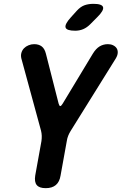

<svg xmlns="http://www.w3.org/2000/svg" viewBox="-20 -970 640 1000"><path d="M218 10Q184.5 10 171.3 -6.3Q158.1 -22.5 163.5 -56L195.9 -235.4Q197.9 -249.8 197.4 -263.2Q196.9 -276.6 193.6 -289.7L91.2 -665.5Q87.5 -681.1 91.5 -695Q95.6 -708.9 105.1 -718.7Q114.6 -728.5 128.7 -734.2Q142.8 -740 157.8 -740Q181.7 -740 197.1 -728.4Q212.5 -716.8 219.2 -689.9L285.3 -430.6Q289 -417.5 293.9 -417.5Q298.7 -417.5 306.7 -430.6L463.2 -689.9Q479.6 -716.8 498.9 -728.4Q518.3 -740 542.2 -740Q557.2 -740 569.1 -734.2Q581 -728.5 587.5 -718.7Q593.9 -708.9 593.2 -695Q592.5 -681.1 583 -665.5L349 -289.7Q340.6 -276.6 335.3 -263.2Q329.9 -249.8 327.9 -235.4L295.5 -56Q290.1 -22.5 270.8 -6.3Q251.5 10 218 10ZM371.6 -810Q326.6 -810 321.5 -826.9Q316.5 -843.8 349.3 -880L380.2 -914.2Q399.9 -935.6 420.5 -942.8Q441.2 -950 466.6 -950Q511.9 -950 516.8 -932.6Q521.6 -915.2 486.8 -880.8L450.1 -843.8Q432.5 -826.2 413.2 -818.1Q393.9 -810 371.6 -810Z"/></svg>

Font: Maple Mono
Style: Italic
Weight: 400
Italic angle: -10°
Monospace: yes
Designer: subframe7536
Version: Version 7.300